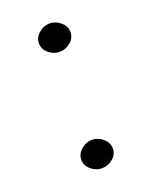

<svg xmlns="http://www.w3.org/2000/svg" viewBox="-96 -505 453 572"><g transform="rotate(-20 130.0 -219.5)"><path d="M80 -35Q80 -53 95.5 -66.5Q111 -80 130 -80Q149 -80 164.5 -66.5Q180 -53 180 -35Q180 -16 164.5 -3Q149 10 130 10Q111 10 95.5 -3Q80 -16 80 -35ZM80 -404Q80 -422 95.5 -435.5Q111 -449 130 -449Q149 -449 164.5 -435.5Q180 -422 180 -404Q180 -385 164.5 -372Q149 -359 130 -359Q111 -359 95.5 -372Q80 -385 80 -404Z"/></g></svg>

Font: Viaoda Libre
Style: Regular
Weight: 400
Designer: Gydient
Version: Version 2.000